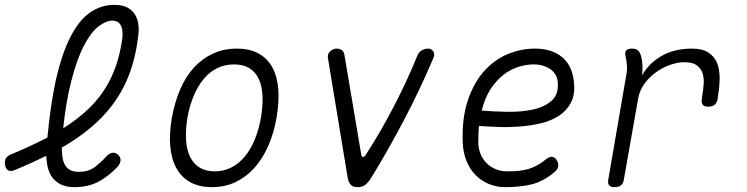

<svg xmlns="http://www.w3.org/2000/svg" viewBox="-54 -760 3074 790"><path d="M431 -75Q390 -32 348.5 -11Q307 10 252 10Q217 10 193.5 -2.5Q170 -15 156.5 -37Q143 -59 139 -90Q137 -104 136 -119Q76 -89 6 -60Q-10 -54 -19.5 -58.5Q-29 -63 -33 -80Q-36 -97 -30.5 -107.5Q-25 -118 -8 -125Q74 -159 141 -194Q154 -330 175 -427Q200 -538 235.5 -607.5Q271 -677 316.5 -708.5Q362 -740 416 -740Q451 -740 472 -728Q493 -716 503.5 -696.5Q514 -677 516 -653.5Q518 -630 514 -606Q501 -502 464 -421.5Q427 -341 364.5 -277Q302 -213 213 -160Q207 -157 200 -153Q200 -143 201 -135Q202 -107 209.5 -89Q217 -71 231.5 -62Q246 -53 271 -53Q309 -53 334.5 -71.5Q360 -90 385 -118Q397 -130 409 -131.5Q421 -133 432 -123Q443 -113 442 -100Q441 -87 431 -75ZM206 -232Q265 -269 311 -313Q368 -368 402 -438Q436 -508 449 -600Q451 -615 450 -629Q449 -643 444.5 -653Q440 -663 431 -669Q422 -675 408 -675Q382 -675 351 -651Q320 -627 291 -571.5Q262 -516 239 -425Q218 -345 206 -232Z M818 10Q765 10 728.5 -10.5Q692 -31 671.5 -68.5Q651 -106 646.5 -158.5Q642 -211 653 -275Q665 -340 687.5 -392.5Q710 -445 744 -482Q778 -519 822.5 -539.5Q867 -560 920 -560Q974 -560 1010.5 -539.5Q1047 -519 1067 -482Q1087 -445 1091 -393Q1095 -341 1084 -277Q1073 -212 1049.5 -159Q1026 -106 992 -68.5Q958 -31 914.5 -10.5Q871 10 818 10ZM830 -55Q866 -55 897 -70.5Q928 -86 952.5 -115Q977 -144 994 -185.5Q1011 -227 1020 -277Q1028 -327 1026 -367Q1024 -407 1010.5 -435.5Q997 -464 972 -479.5Q947 -495 909 -495Q871 -495 839.5 -479.5Q808 -464 784 -435Q760 -406 743 -365.5Q726 -325 717 -275Q709 -225 711.5 -184.5Q714 -144 728 -115Q742 -86 767.5 -70.5Q793 -55 830 -55Z M1377 -26 1295 -523Q1294 -530 1296.5 -537Q1299 -544 1304.5 -549Q1310 -554 1317 -557Q1324 -560 1330 -560Q1343 -560 1352 -554Q1361 -548 1363 -535L1432 -126Q1434 -114 1440 -114Q1446 -114 1453 -126Q1513 -219 1567 -323Q1621 -427 1665 -535Q1672 -548 1683.5 -554Q1695 -560 1708 -560Q1714 -560 1719.5 -557Q1725 -554 1728.5 -549Q1732 -544 1732.5 -537Q1733 -530 1730 -523Q1674 -391 1608.5 -266.5Q1543 -142 1472 -26Q1461 -9 1449 0.5Q1437 10 1418 10Q1399 10 1390 1Q1381 -8 1377 -26Z M2236 -102Q2245 -88 2242.5 -74.5Q2240 -61 2225 -50Q2182 -14 2135.5 -2Q2089 10 2025 10Q1989 10 1957.5 -3Q1926 -16 1902.5 -40Q1879 -64 1865.5 -97.5Q1852 -131 1850 -171Q1846 -274 1871 -347.5Q1896 -421 1938.5 -468Q1981 -515 2035.5 -537.5Q2090 -560 2147 -560Q2218 -560 2260.5 -523.5Q2303 -487 2308 -417Q2312 -369 2294.5 -336.5Q2277 -304 2245.5 -283.5Q2214 -263 2172.5 -253Q2131 -243 2086.5 -239.5Q2042 -236 1998 -237.5Q1954 -239 1917 -242Q1915 -225 1914.5 -207.5Q1914 -190 1914 -171Q1915 -144 1925 -122.5Q1935 -101 1951 -86Q1967 -71 1988 -63Q2009 -55 2033 -55Q2059 -55 2080 -57Q2101 -59 2119.5 -64.5Q2138 -70 2155 -79Q2172 -88 2189 -102Q2205 -115 2216 -115Q2227 -115 2236 -102ZM1928 -305Q1976 -301 2033 -300Q2090 -299 2137.5 -309Q2185 -319 2215 -345Q2245 -371 2241 -420Q2240 -439 2231.5 -453Q2223 -467 2209.5 -476Q2196 -485 2179 -490Q2162 -495 2142 -495Q2111 -495 2078 -484.5Q2045 -474 2016 -451Q1987 -428 1964 -392.5Q1941 -357 1928 -305Z M2475 10Q2458 10 2452 2Q2446 -6 2449 -22L2523 -452Q2527 -471 2525.5 -490.5Q2524 -510 2520 -528Q2516 -544 2522.5 -552Q2529 -560 2546 -560Q2563 -560 2571.5 -552Q2580 -544 2584 -528Q2589 -509 2589.5 -490Q2590 -471 2588 -450Q2616 -500 2668.5 -530Q2721 -560 2793 -560Q2836 -560 2860.5 -544Q2885 -528 2896 -501.5Q2907 -475 2907 -439Q2907 -403 2900 -364L2899 -353Q2896 -337 2886.5 -329Q2877 -321 2860 -321Q2844 -321 2837.5 -329Q2831 -337 2834 -353L2835 -364Q2840 -391 2841.5 -416Q2843 -441 2836 -460.5Q2829 -480 2812 -492Q2795 -504 2762 -504Q2734 -504 2703 -493Q2672 -482 2645 -462.5Q2618 -443 2598 -416Q2578 -389 2572 -356L2513 -22Q2511 -6 2501.5 2Q2492 10 2475 10Z"/></svg>

Font: Maple Mono NL ExtraLight
Style: Italic
Weight: 275
Italic angle: -10°
Monospace: yes
Designer: subframe7536
Version: Version 7.000